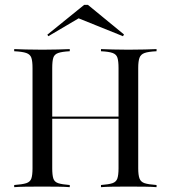

<svg xmlns="http://www.w3.org/2000/svg" viewBox="-20 -774 706 794"><path d="M397.6 0V-8.9Q429.8 -11.3 445.2 -16.5Q460.5 -21.8 465.3 -35.9Q470.2 -50 470.2 -78.2V-492.7Q470.2 -521 465.7 -535.1Q461.3 -549.2 446 -554.8Q430.6 -560.5 397.6 -562.1V-571Q416.9 -570.2 446.8 -569.4Q476.6 -568.5 510.5 -568.5Q549.2 -568.5 579.4 -569.4Q609.7 -570.2 627.4 -571V-562.1Q593.5 -560.5 577.8 -554.8Q562.1 -549.2 556.9 -535.1Q551.6 -521 551.6 -492.7V-78.2Q551.6 -50 556.9 -35.9Q562.1 -21.8 577.8 -16.5Q593.5 -11.3 627.4 -8.9V0Q609.7 -1.6 579.4 -2Q549.2 -2.4 510.5 -2.4Q475.8 -2.4 446.4 -2Q416.9 -1.6 397.6 0ZM38.7 0V-8.9Q72.6 -11.3 88.7 -16.5Q104.8 -21.8 109.7 -35.9Q114.5 -50 114.5 -78.2V-492.7Q114.5 -521 109.7 -535.1Q104.8 -549.2 88.7 -554.8Q72.6 -560.5 38.7 -562.1V-571Q57.3 -570.2 87.1 -569.4Q116.9 -568.5 155.6 -568.5Q190.3 -568.5 220.2 -569.4Q250 -570.2 268.5 -571V-562.1Q236.3 -560.5 220.6 -554.8Q204.8 -549.2 200.4 -535.1Q196 -521 196 -492.7V-78.2Q196 -50.8 200.4 -36.3Q204.8 -21.8 220.6 -16.5Q236.3 -11.3 268.5 -8.9V0Q250 -1.6 220.2 -2Q190.3 -2.4 154.8 -2.4Q116.9 -2.4 87.1 -2Q57.3 -1.6 38.7 0ZM164.5 -283.1V-291.9H500.8V-283.1ZM179.8 -624.2 175.8 -630.6 328.2 -754H343.5L492.7 -631.5L488.7 -624.2L292.7 -703.2H313.7Z"/></svg>

Font: Playfair 144pt
Style: Regular
Weight: 400
Designer: Claus Eggers Sørensen
Foundry: Claus Eggers Sørensen
Version: Version 2.001;gftools[0.9.30]